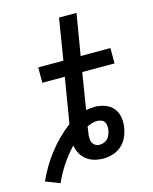

<svg xmlns="http://www.w3.org/2000/svg" viewBox="-151 -814 771 966"><g transform="rotate(-15 234.5 -331.5)"><path d="M43 72 -31 43Q-15 8 5 -26Q25 -60 49.5 -91.5Q74 -123 102.5 -151.5Q131 -180 163 -204L202 -440H85V-520H216L251 -735H342L306 -520H461V-440H293L262 -250Q273 -252 284.5 -253.5Q296 -255 307 -255Q335 -255 361 -245.5Q387 -236 403.5 -216Q420 -196 424.5 -168.5Q429 -141 424 -113Q424 -113 424 -112Q424 -111 423 -110Q419 -86 407.5 -62.5Q396 -39 376 -22.5Q356 -6 331.5 1Q307 8 283 8Q259 8 236.5 1.5Q214 -5 196.5 -18.5Q179 -32 168 -52Q157 -72 154 -95Q119 -58 91 -16Q63 26 43 72ZM283 -64Q294 -64 305.5 -68Q317 -72 325.5 -81Q334 -90 338 -101Q342 -112 344 -123Q346 -135 345 -146.5Q344 -158 338.5 -166.5Q333 -175 322.5 -179Q312 -183 300 -183Q287 -183 274 -179Q261 -175 248 -169L247 -162Q247 -160 246.5 -157.5Q246 -155 246 -153Q243 -138 241.5 -123.5Q240 -109 243 -95.5Q246 -82 257 -73Q268 -64 283 -64Z"/></g></svg>

Font: Iosevka SS04 Medium Oblique
Style: Regular
Weight: 500
Italic angle: -9°
Monospace: yes
Designer: Belleve Invis
Foundry: Belleve Invis
Version: Version 19.0.0; ttfautohint (v1.8.4)